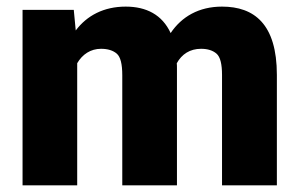

<svg xmlns="http://www.w3.org/2000/svg" viewBox="-20 -558 901 578"><path d="M284.2 -411.1C304.2 -411.1 320.3 -406.2 331.5 -396.5C342.8 -386.7 348.1 -365.2 348.1 -331.5V0H512.7V-352.5C512.7 -357.9 512.7 -362.8 512.2 -367.7C527.3 -395 551.8 -411.1 585.4 -411.1C605 -411.1 620.6 -406.2 631.8 -396.5C643.1 -386.7 648.4 -365.2 648.4 -332.5V0H813.5V-332.5C813.5 -485.8 745.1 -538.1 648.4 -538.1C578.6 -538.1 526.9 -507.8 493.7 -458.5C468.3 -513.7 420.4 -538.1 358.4 -538.1C292.5 -538.1 241.7 -511.2 208 -466.3L202.1 -528.3H47.9V0H212.4V-367.7C228 -394.5 252.9 -411.1 284.2 -411.1Z"/></svg>

Font: Vazirmatn Black
Style: Regular
Weight: 900
Designer: Saber Rastikerdar
Foundry: Saber Rastikerdar
Version: Version 33.003